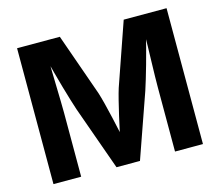

<svg xmlns="http://www.w3.org/2000/svg" viewBox="-103 -861 1138 993"><g transform="rotate(-15 466.0 -364.0)"><path d="M65.7 0V-727.5H294.6L412.4 -393.5Q419.8 -370.3 429.3 -333.1Q438.8 -295.9 448.6 -252.9Q458.4 -210 467 -169.5Q475.6 -129 481.1 -99H451.9Q457.7 -128.3 466.1 -168.6Q474.6 -208.8 484.4 -251.9Q494.2 -295 503.7 -332.5Q513.2 -370.1 520.6 -393.5L636.7 -727.5H866.1V0H716.5V-343Q716.5 -366.8 717.2 -402.3Q718 -437.9 719.1 -479.1Q720.3 -520.3 721.3 -562.3Q722.3 -604.2 722.5 -641H732.1Q722.7 -600.5 711.3 -557.4Q700 -514.3 688.6 -473.7Q677.2 -433 666.9 -399.2Q656.7 -365.3 649.3 -343L528.9 0H403.2L280.9 -343Q273.5 -365.1 263.3 -398.6Q253.1 -432.1 241.5 -472.5Q229.8 -513 218.3 -556.3Q206.7 -599.6 196 -641H207.7Q208.2 -605.8 209.2 -564.3Q210.2 -522.8 211.2 -481.2Q212.2 -439.7 213.1 -403.6Q214 -367.5 214 -343V0Z"/></g></svg>

Font: Inter Variable LoSnoCo
Style: Regular
Weight: 400
Designer: Rasmus Andersson
Foundry: rsms
Version: Version 4.000;git-a52131595; featfreeze: case,dlig,ss01,ss02